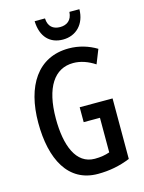

<svg xmlns="http://www.w3.org/2000/svg" viewBox="-136 -1004 822 1094"><g transform="rotate(-15 275.0 -457.0)"><path d="M443 -924H384C381 -875 351 -854 311 -854C270 -854 242 -876 240 -924H179C182 -830 233 -781 309 -781C386 -781 442 -836 443 -924ZM300 -384V-296H396V-92C370 -83 343 -78 308 -78C197 -78 152 -198 152 -356C152 -540 218 -637 329 -637C372 -637 415 -622 456 -595L489 -678C441 -707 385 -724 326 -724C142 -724 49 -575 49 -359C49 -144 128 10 303 10C371 10 433 -2 494 -27V-384Z"/></g></svg>

Font: Noto Sans Malayalam ExtraCondensed Medium
Style: Regular
Weight: 500
Width: 2
Designer: Jelle Bosma - Monotype Design Team
Foundry: Monotype Imaging Inc.
Version: Version 2.104